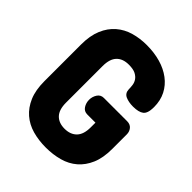

<svg xmlns="http://www.w3.org/2000/svg" viewBox="-205 -854 983 983"><g transform="rotate(45 286.5 -362.5)"><path d="M381 -505Q381 -518 379 -534Q377 -550 368 -563.5Q359 -577 341.5 -586Q324 -595 292 -595Q249 -595 225.5 -570.5Q202 -546 202 -495V-230Q202 -179 225.5 -154.5Q249 -130 291 -130Q333 -130 357 -154.5Q381 -179 381 -230V-264H322Q299 -264 287 -282.5Q275 -301 275 -324Q275 -346 287 -365Q299 -384 322 -384H490Q513 -384 525 -369.5Q537 -355 537 -335V-230Q537 -165 518 -120.5Q499 -76 466 -47.5Q433 -19 388 -6.5Q343 6 291 6Q239 6 194.5 -6.5Q150 -19 117 -47.5Q84 -76 65 -120.5Q46 -165 46 -230V-495Q46 -559 65 -604Q84 -649 117 -677.5Q150 -706 193.5 -718.5Q237 -731 286 -731Q340 -731 385.5 -718Q431 -705 465 -679.5Q499 -654 518 -617Q537 -580 537 -532Q537 -487 518 -472.5Q499 -458 459 -458Q427 -458 404.5 -468Q382 -478 381 -505Z"/></g></svg>

Font: AkaAcidDosis
Style: ExtraBold
Weight: 800
Designer: Edgar Tolentino, Pablo Impallari, Igino Marini, Aka-Acid
Foundry: Edgar Tolentino, Pablo Impallari, Igino Marini, Aka-Acid
Version: Version 1.007